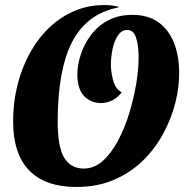

<svg xmlns="http://www.w3.org/2000/svg" viewBox="-20 -720 746 762"><path d="M283 22Q160 22 96 -43.5Q32 -109 32 -239Q32 -311 48.5 -379Q65 -447 96.5 -505.5Q128 -564 172.5 -607.5Q217 -651 273 -675.5Q329 -700 394 -700Q408 -700 422 -698.5Q436 -697 451 -693V-691Q396 -680 354.5 -653Q313 -626 285 -585Q257 -544 240.5 -490Q224 -436 216.5 -372.5Q209 -309 209 -238Q209 -135 235.5 -93Q262 -51 312 -51Q354 -51 388 -81.5Q422 -112 449 -163Q476 -214 494 -274Q512 -334 521.5 -393Q531 -452 530 -499Q529 -546 519 -573.5Q509 -601 485 -601Q463 -601 448.5 -580Q434 -559 427 -526.5Q420 -494 420 -458Q422 -420 432 -392Q442 -364 463 -354Q448 -333 426 -322Q404 -311 381 -311Q342 -311 315 -337.5Q288 -364 287 -422Q287 -462 300.5 -503.5Q314 -545 341 -581Q368 -617 409 -639Q450 -661 505 -661Q567 -661 607.5 -632.5Q648 -604 669 -553.5Q690 -503 691 -437Q692 -376 676 -312.5Q660 -249 627.5 -189Q595 -129 546 -81.5Q497 -34 431.5 -6Q366 22 283 22Z"/></svg>

Font: Sansita Swashed Light
Style: Bold
Weight: 700
Version: Version 1.003